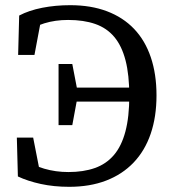

<svg xmlns="http://www.w3.org/2000/svg" viewBox="-20 -706 672 741"><path d="M49 -25 45 -175H108L137 -27L70 -35V-94Q106 -68 150.5 -55Q195 -42 244 -42Q302 -42 346 -57.5Q390 -73 419.5 -107.5Q449 -142 464 -198.5Q479 -255 479 -336Q479 -417 464.5 -473Q450 -529 421 -563.5Q392 -598 347.5 -613.5Q303 -629 243 -629Q193 -629 151 -616Q109 -603 74 -577V-635L141 -643L113 -494H50L54 -646Q92 -666 143 -676Q194 -686 251 -686Q331 -686 393 -662.5Q455 -639 497.5 -594.5Q540 -550 562 -485Q584 -420 584 -338Q584 -255 561.5 -189.5Q539 -124 495.5 -78.5Q452 -33 389.5 -9Q327 15 247 15Q188 15 137.5 4Q87 -7 49 -25ZM206 -223V-459H259L279 -355V-331L259 -223ZM237 -314V-368H512V-314Z"/></svg>

Font: Source Serif 4
Style: Regular
Weight: 400
Designer: Frank Grießhammer
Foundry: Adobe Systems Incorporated
Version: Version 4.004;hotconv 1.0.116;makeotfexe 2.5.65601